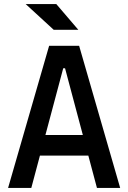

<svg xmlns="http://www.w3.org/2000/svg" viewBox="-20 -917 626 937"><path d="M19.5 0 219.7 -693.4H366.2L566.4 0H453.1L297.4 -584H288.6L132.8 0ZM114.7 -157.7V-258.3H466.3V-157.7ZM242.2 -771.5 105.5 -897H254.9L362.3 -771.5Z"/></svg>

Font: Cascadia Mono Medium
Style: Regular
Weight: 500
Monospace: yes
Designer: Aaron Bell
Foundry: Saja Typeworks
Version: Version 2407.024